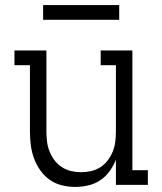

<svg xmlns="http://www.w3.org/2000/svg" viewBox="-20 -729 640 757"><path d="M277 8Q250 8 223.5 1.5Q197 -5 175.5 -20.5Q154 -36 138.5 -58Q123 -80 114 -105Q105 -130 101.5 -156.5Q98 -183 98 -210V-472H37V-530H163V-210Q163 -190 165.5 -170Q168 -150 175.5 -131.5Q183 -113 195 -97Q207 -81 224 -70Q241 -59 260.5 -54.5Q280 -50 300 -50Q320 -50 339.5 -54.5Q359 -59 376 -70Q393 -81 405 -97Q417 -113 424.5 -131.5Q432 -150 434.5 -170Q437 -190 437 -210V-472H377V-530H502V-58H563V0H437V-100Q428 -76 412.5 -54.5Q397 -33 375.5 -18.5Q354 -4 328 2Q302 8 277 8ZM150 -651V-709H450V-651Z"/></svg>

Font: Iosevka Curly Slab LtEx
Style: Regular
Weight: 300
Width: 7
Monospace: yes
Designer: Belleve Invis
Foundry: Belleve Invis
Version: Version 11.1.0; ttfautohint (v1.8.3)